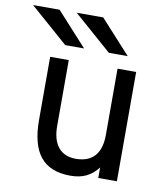

<svg xmlns="http://www.w3.org/2000/svg" viewBox="-124 -802 770 884"><g transform="rotate(10 261.0 -360.0)"><path d="M264 12Q169.5 12 123.8 -44Q78 -100 78 -216V-511H165V-203Q165 -138 193.5 -103.5Q222 -69 275 -69Q333.5 -69 363.2 -102.5Q393 -136 393 -201V-511H480V0H393V-49Q368.5 -17.5 337.8 -2.8Q307 12 264 12ZM137 -576 -41 -732H83L225 -576ZM341 -576 163 -732H287L429 -576Z"/></g></svg>

Font: Undotted
Style: Regular
Weight: 400
Designer: Delve Withrington, Dave Bailey, Thomas Jockin
Foundry: Delve Fonts LLC
Version: Version 4.000